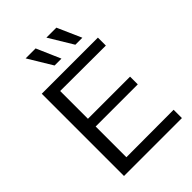

<svg xmlns="http://www.w3.org/2000/svg" viewBox="-258 -1027 1144 1144"><g transform="rotate(-45 314.0 -455.0)"><path d="M176 -910H260L326 -758H268ZM351 -910H435L502 -758H443ZM95 0V-693H568V-626L184 -627V-393H539V-328H184V-69L583 -70V0Z"/></g></svg>

Font: Coval
Style: Light
Weight: 300
Foundry: Context Ltd
Version: Version 001.000